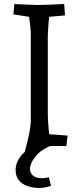

<svg xmlns="http://www.w3.org/2000/svg" viewBox="-20 -730 413 960"><path d="M99 48Q111 2 119 -30.5Q127 -63 130.5 -88Q134 -113 134 -134V-571Q134 -579 132 -594.5Q130 -610 128 -625Q126 -640 125 -646L47 -658L52 -710Q52 -710 67 -709Q82 -708 102.5 -707.5Q123 -707 141.5 -706Q160 -705 167 -705Q196 -705 227 -706.5Q258 -708 279.5 -709Q301 -710 301 -710L305 -653L226 -646Q225 -639 223.5 -622Q222 -605 220.5 -583.5Q219 -562 219 -541V-164Q219 -143 220.5 -121.5Q222 -100 223.5 -83Q225 -66 226 -59L318 -52L312 0H184Q165 0 155.5 12.5Q146 25 146 25ZM174 210Q149 210 122 202Q95 194 76.5 174Q58 154 58 119Q58 86 81.5 53.5Q105 21 166 -9L231 0Q184 19 157 53Q130 87 130 115Q130 134 144.5 147.5Q159 161 190 161Q198 161 207 159.5Q216 158 224 156L235 199Q222 204 205.5 207Q189 210 174 210Z"/></svg>

Font: Andada Pro
Style: Regular
Weight: 400
Designer: Carolina Giovagnoli
Foundry: Huerta Tipografica
Version: Version 3.003